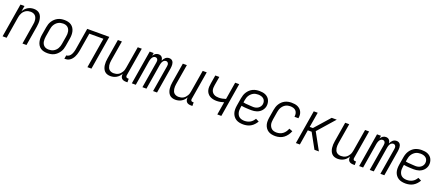

<svg xmlns="http://www.w3.org/2000/svg" viewBox="79 -1649 6343 2778"><g transform="rotate(20 3250.0 -260.0)"><path d="M10 0 96 -520H158L143 -433Q155 -455 172 -473.5Q189 -492 210.5 -504.5Q232 -517 255.5 -522.5Q279 -528 302 -528Q328 -528 352 -520Q376 -512 393 -495Q410 -478 419 -454.5Q428 -431 431.5 -406Q435 -381 433.5 -355Q432 -329 428 -302L378 0H316L367 -311Q371 -331 372 -350Q373 -369 370 -387Q367 -405 359.5 -422Q352 -439 338.5 -450.5Q325 -462 307.5 -467.5Q290 -473 271 -473Q253 -473 235.5 -469Q218 -465 202 -456Q186 -447 172.5 -433Q159 -419 150 -403Q141 -387 135.5 -370Q130 -353 127 -335L72 0Z M702 8Q673 8 645.5 2Q618 -4 596 -19Q574 -34 560 -56.5Q546 -79 539.5 -105.5Q533 -132 533 -160.5Q533 -189 538 -218L558 -338Q562 -363 570 -387.5Q578 -412 592.5 -434.5Q607 -457 627.5 -476Q648 -495 672 -507Q696 -519 721 -523.5Q746 -528 771 -528Q800 -528 827.5 -522Q855 -516 877 -501Q899 -486 913.5 -463.5Q928 -441 934.5 -414.5Q941 -388 941 -359.5Q941 -331 936 -302L916 -182Q912 -157 904 -132.5Q896 -108 881 -85.5Q866 -63 846 -44Q826 -25 802 -13Q778 -1 752.5 3.5Q727 8 702 8ZM702 -47Q720 -47 739.5 -51Q759 -55 776 -64.5Q793 -74 807.5 -88.5Q822 -103 831.5 -120Q841 -137 846.5 -155Q852 -173 855 -191L875 -311Q879 -331 879.5 -350.5Q880 -370 876.5 -388.5Q873 -407 864.5 -423.5Q856 -440 841.5 -451.5Q827 -463 809 -468Q791 -473 771 -473Q753 -473 734 -469Q715 -465 698 -455.5Q681 -446 666.5 -431.5Q652 -417 642 -400Q632 -383 626.5 -365Q621 -347 618 -329L598 -209Q595 -189 594.5 -169.5Q594 -150 597 -131.5Q600 -113 609 -96.5Q618 -80 632 -68.5Q646 -57 664 -52Q682 -47 702 -47Z M961 0 970 -55Q981 -55 992.5 -59Q1004 -63 1014 -70.5Q1024 -78 1031.5 -88Q1039 -98 1044.5 -108.5Q1050 -119 1054 -130.5Q1058 -142 1061.5 -153.5Q1065 -165 1067 -176Q1069 -187 1071 -199L1124 -520H1464L1378 0H1316L1393 -465H1176L1139 -244Q1136 -224 1132.5 -204Q1129 -184 1124.5 -164Q1120 -144 1113.5 -124Q1107 -104 1097 -85Q1087 -66 1073 -49Q1059 -32 1040.5 -20Q1022 -8 1001.5 -4Q981 0 961 0Z M1671 8Q1645 8 1621 0Q1597 -8 1580.5 -25Q1564 -42 1554.5 -65.5Q1545 -89 1542 -114Q1539 -139 1540 -165Q1541 -191 1546 -218L1596 -520H1658L1606 -209Q1603 -189 1602 -170Q1601 -151 1604 -133Q1607 -115 1614 -98Q1621 -81 1634.5 -69.5Q1648 -58 1665.5 -52.5Q1683 -47 1702 -47Q1720 -47 1738 -51Q1756 -55 1772 -64Q1788 -73 1801 -87Q1814 -101 1823.5 -117Q1833 -133 1838 -150Q1843 -167 1846 -185L1902 -520H1964L1891 -83Q1890 -76 1891 -69Q1892 -62 1896 -57Q1900 -52 1906.5 -49.5Q1913 -47 1921 -47H1935V8H1912Q1893 8 1875 3Q1857 -2 1845 -15Q1833 -28 1829.5 -46Q1826 -64 1829 -83L1830 -87Q1818 -65 1801 -46.5Q1784 -28 1762.5 -15.5Q1741 -3 1717.5 2.5Q1694 8 1671 8Z M2000 0 2086 -520H2147L2140 -476Q2146 -487 2155 -497Q2164 -507 2174.5 -514Q2185 -521 2197.5 -524.5Q2210 -528 2222 -528Q2237 -528 2250.5 -523Q2264 -518 2273 -507.5Q2282 -497 2287 -483.5Q2292 -470 2293 -456Q2299 -470 2308 -483.5Q2317 -497 2329 -507.5Q2341 -518 2356 -523Q2371 -528 2386 -528Q2401 -528 2414.5 -522.5Q2428 -517 2437 -506.5Q2446 -496 2450.5 -482.5Q2455 -469 2456 -454Q2457 -439 2456 -424Q2455 -409 2453 -394L2388 0H2327L2394 -404Q2396 -416 2396 -428Q2396 -440 2391 -450.5Q2386 -461 2376.5 -467Q2367 -473 2355 -473Q2345 -473 2335.5 -469Q2326 -465 2318.5 -457.5Q2311 -450 2306 -441Q2301 -432 2297.5 -422.5Q2294 -413 2292 -403.5Q2290 -394 2288 -384L2225 0H2163L2230 -404Q2232 -416 2232 -428Q2232 -440 2227.5 -450.5Q2223 -461 2213 -467Q2203 -473 2191 -473Q2181 -473 2172 -469Q2163 -465 2155.5 -457.5Q2148 -450 2143 -441Q2138 -432 2134.5 -422.5Q2131 -413 2128.5 -403.5Q2126 -394 2124 -384L2061 0Z M2671 8Q2645 8 2621 0Q2597 -8 2580.5 -25Q2564 -42 2554.5 -65.5Q2545 -89 2542 -114Q2539 -139 2540 -165Q2541 -191 2546 -218L2596 -520H2658L2606 -209Q2603 -189 2602 -170Q2601 -151 2604 -133Q2607 -115 2614 -98Q2621 -81 2634.5 -69.5Q2648 -58 2665.5 -52.5Q2683 -47 2702 -47Q2720 -47 2738 -51Q2756 -55 2772 -64Q2788 -73 2801 -87Q2814 -101 2823.5 -117Q2833 -133 2838 -150Q2843 -167 2846 -185L2902 -520H2964L2891 -83Q2890 -76 2891 -69Q2892 -62 2896 -57Q2900 -52 2906.5 -49.5Q2913 -47 2921 -47H2935V8H2912Q2893 8 2875 3Q2857 -2 2845 -15Q2833 -28 2829.5 -46Q2826 -64 2829 -83L2830 -87Q2818 -65 2801 -46.5Q2784 -28 2762.5 -15.5Q2741 -3 2717.5 2.5Q2694 8 2671 8Z M3316 0 3349 -199Q3321 -190 3292.5 -185Q3264 -180 3236 -180Q3208 -180 3181.5 -186Q3155 -192 3133 -205Q3111 -218 3095.5 -238.5Q3080 -259 3073.5 -284.5Q3067 -310 3068.5 -337.5Q3070 -365 3075 -393L3096 -520H3158L3135 -384Q3132 -364 3131 -344.5Q3130 -325 3135 -307Q3140 -289 3151.5 -274.5Q3163 -260 3179 -251Q3195 -242 3214 -238.5Q3233 -235 3253 -235Q3279 -235 3305 -240Q3331 -245 3358 -254L3402 -520H3464L3378 0Z M3716 8Q3686 8 3658 2.5Q3630 -3 3606.5 -17Q3583 -31 3566 -53.5Q3549 -76 3541 -102.5Q3533 -129 3533 -158.5Q3533 -188 3538 -218L3558 -338Q3562 -363 3570.5 -388Q3579 -413 3593.5 -435.5Q3608 -458 3628.5 -477Q3649 -496 3673.5 -507.5Q3698 -519 3723.5 -523.5Q3749 -528 3774 -528Q3798 -528 3822 -524.5Q3846 -521 3867 -511.5Q3888 -502 3905 -486.5Q3922 -471 3932 -450Q3942 -429 3945.5 -405.5Q3949 -382 3945 -357Q3942 -338 3932.5 -318.5Q3923 -299 3908.5 -283Q3894 -267 3876 -255.5Q3858 -244 3838 -237.5Q3818 -231 3798 -228.5Q3778 -226 3758 -226Q3738 -226 3718.5 -227Q3699 -228 3679.5 -229Q3660 -230 3640.5 -232Q3621 -234 3603 -238L3598 -209Q3595 -188 3594.5 -167.5Q3594 -147 3599 -128Q3604 -109 3614 -93Q3624 -77 3640 -66.5Q3656 -56 3675.5 -51.5Q3695 -47 3716 -47Q3737 -47 3759 -52Q3781 -57 3801 -68Q3821 -79 3836.5 -96Q3852 -113 3864 -133L3914 -108Q3899 -82 3878 -59Q3857 -36 3830.5 -20.5Q3804 -5 3774 1.5Q3744 8 3716 8ZM3767 -279Q3786 -279 3805 -283.5Q3824 -288 3841.5 -299.5Q3859 -311 3870.5 -328.5Q3882 -346 3885 -365Q3889 -389 3882 -411Q3875 -433 3858.5 -447Q3842 -461 3820 -467Q3798 -473 3774 -473Q3756 -473 3737 -469.5Q3718 -466 3700.5 -456.5Q3683 -447 3668 -432.5Q3653 -418 3642.5 -401Q3632 -384 3626.5 -365.5Q3621 -347 3618 -329L3612 -293Q3630 -288 3649.5 -286.5Q3669 -285 3689 -284Q3709 -283 3728 -281Q3747 -279 3767 -279Z M4210 8Q4181 8 4153 2.5Q4125 -3 4102 -17.5Q4079 -32 4063 -54.5Q4047 -77 4039.5 -103.5Q4032 -130 4032.5 -159Q4033 -188 4038 -218L4058 -338Q4062 -362 4070 -387Q4078 -412 4092 -434.5Q4106 -457 4125.5 -475.5Q4145 -494 4169 -506Q4193 -518 4218.5 -523Q4244 -528 4269 -528Q4293 -528 4317.5 -524.5Q4342 -521 4363 -511.5Q4384 -502 4401 -486Q4418 -470 4428 -449Q4438 -428 4440.5 -404Q4443 -380 4438 -355V-350H4377V-353Q4381 -378 4376 -402Q4371 -426 4355.5 -442.5Q4340 -459 4317 -466Q4294 -473 4269 -473Q4251 -473 4232.5 -469Q4214 -465 4197 -455.5Q4180 -446 4166 -431.5Q4152 -417 4142 -400Q4132 -383 4126.5 -365Q4121 -347 4118 -329L4098 -209Q4095 -188 4094 -168Q4093 -148 4097.5 -129.5Q4102 -111 4112 -94.5Q4122 -78 4137 -67Q4152 -56 4171 -51.5Q4190 -47 4210 -47Q4235 -47 4260 -54.5Q4285 -62 4306 -78Q4327 -94 4342 -116.5Q4357 -139 4366 -163L4419 -143Q4408 -112 4387 -82.5Q4366 -53 4338.5 -32Q4311 -11 4277 -1.5Q4243 8 4210 8Z M4526 0 4612 -520H4673L4634 -288H4683L4888 -520H4966L4913 -460L4737 -260L4880 0H4812L4684 -232H4625L4587 0Z M5171 8Q5145 8 5121 0Q5097 -8 5080.5 -25Q5064 -42 5054.5 -65.5Q5045 -89 5042 -114Q5039 -139 5040 -165Q5041 -191 5046 -218L5096 -520H5158L5106 -209Q5103 -189 5102 -170Q5101 -151 5104 -133Q5107 -115 5114 -98Q5121 -81 5134.5 -69.5Q5148 -58 5165.5 -52.5Q5183 -47 5202 -47Q5220 -47 5238 -51Q5256 -55 5272 -64Q5288 -73 5301 -87Q5314 -101 5323.5 -117Q5333 -133 5338 -150Q5343 -167 5346 -185L5402 -520H5464L5391 -83Q5390 -76 5391 -69Q5392 -62 5396 -57Q5400 -52 5406.5 -49.5Q5413 -47 5421 -47H5435V8H5412Q5393 8 5375 3Q5357 -2 5345 -15Q5333 -28 5329.5 -46Q5326 -64 5329 -83L5330 -87Q5318 -65 5301 -46.5Q5284 -28 5262.5 -15.5Q5241 -3 5217.5 2.5Q5194 8 5171 8Z M5500 0 5586 -520H5647L5640 -476Q5646 -487 5655 -497Q5664 -507 5674.5 -514Q5685 -521 5697.5 -524.5Q5710 -528 5722 -528Q5737 -528 5750.5 -523Q5764 -518 5773 -507.5Q5782 -497 5787 -483.5Q5792 -470 5793 -456Q5799 -470 5808 -483.5Q5817 -497 5829 -507.5Q5841 -518 5856 -523Q5871 -528 5886 -528Q5901 -528 5914.5 -522.5Q5928 -517 5937 -506.5Q5946 -496 5950.5 -482.5Q5955 -469 5956 -454Q5957 -439 5956 -424Q5955 -409 5953 -394L5888 0H5827L5894 -404Q5896 -416 5896 -428Q5896 -440 5891 -450.5Q5886 -461 5876.5 -467Q5867 -473 5855 -473Q5845 -473 5835.5 -469Q5826 -465 5818.5 -457.5Q5811 -450 5806 -441Q5801 -432 5797.5 -422.5Q5794 -413 5792 -403.5Q5790 -394 5788 -384L5725 0H5663L5730 -404Q5732 -416 5732 -428Q5732 -440 5727.5 -450.5Q5723 -461 5713 -467Q5703 -473 5691 -473Q5681 -473 5672 -469Q5663 -465 5655.5 -457.5Q5648 -450 5643 -441Q5638 -432 5634.5 -422.5Q5631 -413 5628.5 -403.5Q5626 -394 5624 -384L5561 0Z M6216 8Q6186 8 6158 2.5Q6130 -3 6106.5 -17Q6083 -31 6066 -53.5Q6049 -76 6041 -102.5Q6033 -129 6033 -158.5Q6033 -188 6038 -218L6058 -338Q6062 -363 6070.5 -388Q6079 -413 6093.5 -435.5Q6108 -458 6128.5 -477Q6149 -496 6173.5 -507.5Q6198 -519 6223.5 -523.5Q6249 -528 6274 -528Q6298 -528 6322 -524.5Q6346 -521 6367 -511.5Q6388 -502 6405 -486.5Q6422 -471 6432 -450Q6442 -429 6445.5 -405.5Q6449 -382 6445 -357Q6442 -338 6432.5 -318.5Q6423 -299 6408.5 -283Q6394 -267 6376 -255.5Q6358 -244 6338 -237.5Q6318 -231 6298 -228.5Q6278 -226 6258 -226Q6238 -226 6218.5 -227Q6199 -228 6179.5 -229Q6160 -230 6140.5 -232Q6121 -234 6103 -238L6098 -209Q6095 -188 6094.5 -167.5Q6094 -147 6099 -128Q6104 -109 6114 -93Q6124 -77 6140 -66.5Q6156 -56 6175.5 -51.5Q6195 -47 6216 -47Q6237 -47 6259 -52Q6281 -57 6301 -68Q6321 -79 6336.5 -96Q6352 -113 6364 -133L6414 -108Q6399 -82 6378 -59Q6357 -36 6330.5 -20.5Q6304 -5 6274 1.5Q6244 8 6216 8ZM6267 -279Q6286 -279 6305 -283.5Q6324 -288 6341.5 -299.5Q6359 -311 6370.5 -328.5Q6382 -346 6385 -365Q6389 -389 6382 -411Q6375 -433 6358.5 -447Q6342 -461 6320 -467Q6298 -473 6274 -473Q6256 -473 6237 -469.5Q6218 -466 6200.5 -456.5Q6183 -447 6168 -432.5Q6153 -418 6142.5 -401Q6132 -384 6126.5 -365.5Q6121 -347 6118 -329L6112 -293Q6130 -288 6149.5 -286.5Q6169 -285 6189 -284Q6209 -283 6228 -281Q6247 -279 6267 -279Z"/></g></svg>

Font: Iosevka Curly Light
Style: Italic
Weight: 300
Italic angle: -9°
Monospace: yes
Designer: Belleve Invis
Foundry: Belleve Invis
Version: Version 22.1.2; ttfautohint (v1.8.4)